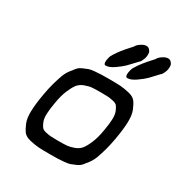

<svg xmlns="http://www.w3.org/2000/svg" viewBox="-173 -882 965 1013"><g transform="rotate(30 309.0 -375.0)"><path d="M295 -552H293Q285 -552 283 -563Q282 -572 283.5 -581.5Q285 -591 287.5 -599.5Q290 -608 297.5 -619.5Q305 -631 309.5 -638Q314 -645 324.5 -658Q335 -671 340 -677Q345 -683 358 -697Q371 -711 375 -716Q373 -717 381 -725.5Q389 -734 403 -742Q417 -750 429 -750H430Q440 -750 448 -742Q456 -734 458 -724Q459 -714 458 -705Q457 -696 454 -687.5Q451 -679 447.5 -672.5Q444 -666 441.5 -662.5Q439 -659 438 -660Q407 -626 390.5 -609.5Q374 -593 344.5 -572.5Q315 -552 295 -552ZM427 -552H425Q417 -552 415 -563Q414 -572 415.5 -581.5Q417 -591 419.5 -599.5Q422 -608 429.5 -619.5Q437 -631 441.5 -638Q446 -645 456.5 -658Q467 -671 472 -677Q477 -683 490 -697Q503 -711 507 -716Q505 -717 513 -725.5Q521 -734 535 -742Q549 -750 561 -750H562Q572 -750 580 -742Q588 -734 590 -724Q591 -714 590 -705Q589 -696 586 -687.5Q583 -679 579.5 -672.5Q576 -666 573.5 -662.5Q571 -659 570 -660Q539 -626 522.5 -609.5Q506 -593 476.5 -572.5Q447 -552 427 -552ZM271 0Q226 0 203.5 -1.5Q181 -3 150.5 -10Q120 -17 107.5 -33Q95 -49 83.5 -77Q72 -105 73.5 -149.5Q75 -194 86 -256Q93 -296 102 -328.5Q111 -361 120 -385.5Q129 -410 142.5 -428Q156 -446 166 -458Q176 -470 195 -478.5Q214 -487 225.5 -491Q237 -495 261 -497Q285 -499 299 -499.5Q313 -500 342 -500Q345 -500 347 -500Q392 -500 414.5 -498.5Q437 -497 467.5 -490Q498 -483 510.5 -467Q523 -451 534.5 -423Q546 -395 544.5 -350.5Q543 -306 532 -244Q525 -204 516 -171.5Q507 -139 498 -114.5Q489 -90 475.5 -72Q462 -54 452 -42Q442 -30 423 -21.5Q404 -13 392.5 -9Q381 -5 357 -3Q333 -1 319 -0.5Q305 0 276 0Q273 0 271 0ZM275 -83Q310 -83 328 -84.5Q346 -86 370.5 -95Q395 -104 408.5 -121.5Q422 -139 436 -172.5Q450 -206 458 -256Q465 -296 466 -324Q467 -352 460 -369.5Q453 -387 445.5 -397Q438 -407 419 -411Q400 -415 387.5 -416Q375 -417 348 -417Q345 -417 343 -417Q308 -417 290 -415.5Q272 -414 247.5 -405Q223 -396 209.5 -378.5Q196 -361 182 -327.5Q168 -294 160 -244Q153 -204 152 -176Q151 -148 158 -130.5Q165 -113 172.5 -103Q180 -93 199 -89Q218 -85 230.5 -84Q243 -83 270 -83Q273 -83 275 -83Z"/></g></svg>

Font: Hermit LightItalic
Style: Regular
Weight: 300
Italic angle: -10°
Designer: Pablo Caro
Version: Version 2.000;PS 002.000;hotconv 1.0.88;makeotf.lib2.5.64775